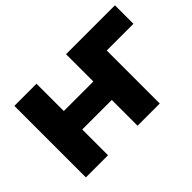

<svg xmlns="http://www.w3.org/2000/svg" viewBox="-96 -765 1003 1003"><g transform="rotate(-45 405.0 -264.0)"><path d="M66.9 0V-528.3H230.5V-326.7H448.7V-528.3H810.1V-391.6H612.8V0H448.7V-190.4H230.5V0Z"/></g></svg>

Font: Bert Sans Black
Style: Regular
Weight: 900
Designer: Christian Robertson, Adam Twardoch, & Cristiano Sobral
Foundry: Google
Version: Version 12.135;January 10, 2020;FontCreator 12.0.0.2547 64-b